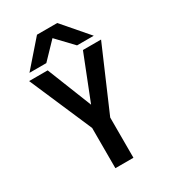

<svg xmlns="http://www.w3.org/2000/svg" viewBox="-224 -1060 1047 1174"><g transform="rotate(-30 300.0 -473.0)"><path d="M236.5 -284 46 -725H177L302 -410.5L426 -725H554L364 -284V0H236.5ZM229.5 -946.5H372.5L527 -767.5H409L301 -881L192 -767.5H73Z"/></g></svg>

Font: JuliaMono SemiBold
Style: Regular
Weight: 600
Monospace: yes
Designer: cormullion
Foundry: corm
Version: Version 0.055; ttfautohint (v1.8.4)